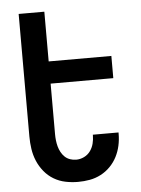

<svg xmlns="http://www.w3.org/2000/svg" viewBox="-53 -777 606 827"><g transform="rotate(-5 250.0 -363.5)"><path d="M251 8Q224 8 197 2.5Q170 -3 146.5 -17Q123 -31 105.5 -52.5Q88 -74 77.5 -99Q67 -124 63 -151Q59 -178 59 -205V-735H170V-520H441V-424H170V-205Q170 -192 171.5 -178.5Q173 -165 176.5 -152Q180 -139 186.5 -127Q193 -115 202.5 -106Q212 -97 225 -92.5Q238 -88 251 -88Q269 -88 285.5 -96Q302 -104 312.5 -118.5Q323 -133 327.5 -150.5Q332 -168 332 -186V-189H443V-183Q443 -157 437.5 -132Q432 -107 420.5 -84.5Q409 -62 391 -43.5Q373 -25 350 -13Q327 -1 302 3.5Q277 8 251 8Z"/></g></svg>

Font: Iosevka
Style: Bold
Weight: 700
Monospace: yes
Designer: Belleve Invis
Foundry: Belleve Invis
Version: Version 32.5.0; ttfautohint (v1.8.4)